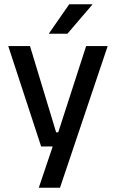

<svg xmlns="http://www.w3.org/2000/svg" viewBox="-20 -704 541 896"><path d="M296.5 -86.5 244.5 -64 382 -489H482.5L260 172H161L238.5 -57.5L282.5 -20.5H172L18.5 -489H120L242 -86.5ZM303 -684H411V-682.5L294.5 -546.5H208.5V-548Z"/></svg>

Font: Anek Odia Medium
Style: Regular
Weight: 500
Designer: Yesha Goshar & Mahesh Sahu (Odia), Yesha Goshar (Latin)
Foundry: Ek Type
Version: Version 1.003